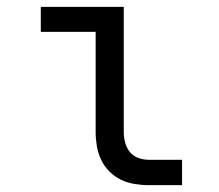

<svg xmlns="http://www.w3.org/2000/svg" viewBox="-20 -540 640 560"><path d="M413 0Q393 0 372 -3.5Q351 -7 332.5 -16Q314 -25 299 -40Q284 -55 275 -74Q266 -93 262.5 -113.5Q259 -134 259 -155V-447H99V-520H341V-155Q341 -139 345 -124Q349 -109 358.5 -97Q368 -85 383 -79.5Q398 -74 413 -74H511V0Z"/></svg>

Font: Iosevka Plex Etoile
Style: Regular
Weight: 400
Designer: Belleve Invis
Foundry: Belleve Invis
Version: Version 25.1.1; ttfautohint (v1.8.4)